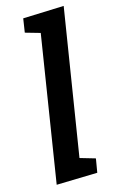

<svg xmlns="http://www.w3.org/2000/svg" viewBox="-121 -824 526 876"><g transform="rotate(-15 142.5 -386.0)"><path d="M33 4 142 -684 72 -704 82 -769 275 -776 165 -87 237 -66 226 -1Z"/></g></svg>

Font: Bitter SemiBold
Style: Italic
Weight: 600
Italic angle: -9°
Designer: Sol Matas, and Bitter project Authors
Foundry: Sol Matas
Version: Version 2.001